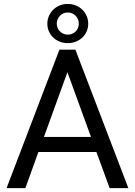

<svg xmlns="http://www.w3.org/2000/svg" viewBox="-20 -966 692 986"><path d="M475.1 -185.5H177.2L110.4 0H13.7L285.2 -710.9H367.2L639.2 0H543ZM205.6 -262.7H447.3L326.2 -595.2ZM223.1 -844.2Q223.1 -865.2 231.2 -883.8Q239.3 -902.3 253.4 -916.3Q267.6 -930.2 286.6 -938Q305.7 -945.8 328.1 -945.8Q350.1 -945.8 369.4 -938Q388.7 -930.2 402.8 -916.3Q417 -902.3 425 -883.8Q433.1 -865.2 433.1 -844.2Q433.1 -822.8 425 -804.7Q417 -786.6 402.8 -773.2Q388.7 -759.8 369.4 -752.2Q350.1 -744.6 328.1 -744.6Q305.7 -744.6 286.6 -752.2Q267.6 -759.8 253.4 -773.2Q239.3 -786.6 231.2 -804.7Q223.1 -822.8 223.1 -844.2ZM271.5 -844.2Q271.5 -833.5 275.6 -823.2Q279.8 -813 287.4 -805.2Q294.9 -797.4 305.2 -792.7Q315.4 -788.1 328.1 -788.1Q340.3 -788.1 350.8 -792.7Q361.3 -797.4 368.9 -804.9Q376.5 -812.5 380.6 -822.8Q384.8 -833 384.8 -844.2Q384.8 -856 380.6 -866.2Q376.5 -876.5 368.9 -884.5Q361.3 -892.6 350.8 -897.2Q340.3 -901.9 328.1 -901.9Q315.4 -901.9 305.2 -897.2Q294.9 -892.6 287.4 -884.5Q279.8 -876.5 275.6 -866.2Q271.5 -856 271.5 -844.2Z"/></svg>

Font: RobotoDraft
Style: Regular
Weight: 400
Designer: Google
Foundry: Google
Version: Version 2.000988-w1; 2014